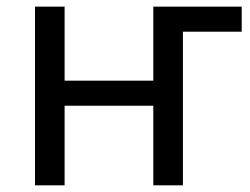

<svg xmlns="http://www.w3.org/2000/svg" viewBox="-20 -556 749 576"><path d="M528.8 0H439.9V-238.8H173.8V0H85V-536.1H173.8V-314H439.9V-536.1H705.1V-460.9H528.8Z"/></svg>

Font: WenQuanYi Micro Hei
Style: Regular
Weight: 400
Foundry: Ascender Corporation
Version: Version 0.2.0-beta